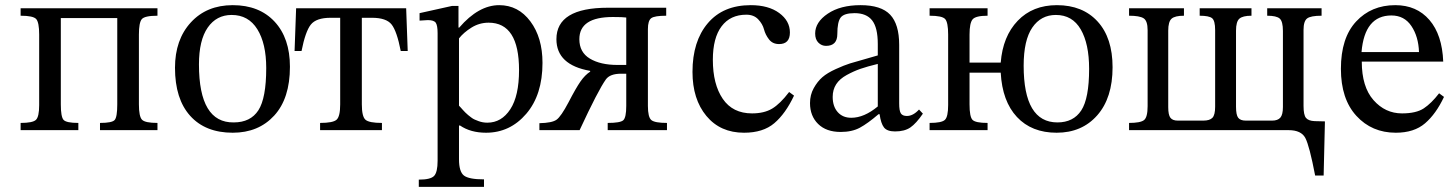

<svg xmlns="http://www.w3.org/2000/svg" viewBox="-20 -505 5623 745"><path d="M60 -444V-473H591V-444Q541 -444 530 -430.5Q519 -417 519 -371V-100Q519 -53 531 -40.5Q543 -28 591 -28V0H368V-28Q415 -28 425 -39.5Q435 -51 435 -100V-435H216V-100Q216 -52 226.5 -40Q237 -28 284 -28V0H60V-28Q107 -28 119.5 -40Q132 -52 132 -97V-371Q132 -418 120.5 -431Q109 -444 60 -444Z M883 -485Q986 -485 1045.5 -421Q1105 -357 1105 -246Q1105 -123 1044 -56.5Q983 10 883 10Q777 10 718 -55.5Q659 -121 659 -242Q659 -351 720.5 -418Q782 -485 883 -485ZM879 -447Q820 -447 786 -398Q752 -349 752 -255Q752 -28 887 -30Q952 -30 982.5 -77Q1013 -124 1013 -241Q1013 -336 978.5 -391.5Q944 -447 879 -447Z M1562 -307H1535Q1520 -384 1499.5 -410Q1479 -436 1423 -436H1384V-100Q1384 -53 1398 -40.5Q1412 -28 1462 -28V0H1222V-28Q1272 -28 1286 -40.5Q1300 -53 1300 -100V-436H1263Q1207 -436 1186 -409.5Q1165 -383 1150 -307H1123L1129 -473H1556Z M1759 -482V-398H1762Q1837 -485 1917 -485Q1991 -485 2038 -422Q2085 -359 2085 -261Q2085 -137 2022 -63.5Q1959 10 1866 10Q1806 10 1765 -18H1761V113Q1761 161 1780 176Q1799 191 1858 191V220H1605V192Q1651 192 1664.5 177.5Q1678 163 1678 119V-376Q1678 -406 1671 -416.5Q1664 -427 1640 -427Q1608 -425 1608 -425V-454L1734 -482ZM1761 -356V-95Q1762 -94 1768 -87.5Q1774 -81 1776.5 -78Q1779 -75 1785.5 -68.5Q1792 -62 1796.5 -58.5Q1801 -55 1808 -49.5Q1815 -44 1822 -41Q1829 -38 1837 -35Q1845 -32 1853.5 -30.5Q1862 -29 1871 -29Q1926 -29 1960 -81Q1994 -133 1994 -233Q1994 -417 1876 -417Q1840 -417 1809.5 -398Q1779 -379 1761 -356Z M2139 -353Q2139 -475 2339 -475H2565V-444Q2520 -444 2507 -434.5Q2494 -425 2494 -392V-94Q2494 -50 2507.5 -39Q2521 -28 2568 -28V0H2338V-28Q2387 -28 2398.5 -38.5Q2410 -49 2410 -94V-219H2390Q2347 -219 2331 -197Q2301 -155 2229 0H2073V-27Q2122 -28 2139.5 -40.5Q2157 -53 2186 -108Q2215 -164 2232.5 -189Q2250 -214 2270 -227V-230Q2139 -253 2139 -353ZM2410 -253V-437Q2398 -439 2358 -439Q2228 -439 2228 -353Q2228 -302 2269 -277.5Q2310 -253 2376 -253Z M3042 -148 3061 -134Q3028 -64 2984.5 -27Q2941 10 2867 10Q2775 10 2721 -55Q2667 -120 2667 -226Q2667 -345 2726.5 -415Q2786 -485 2893 -485Q2962 -485 3003.5 -454.5Q3045 -424 3045 -379Q3045 -334 3003 -334Q2978 -334 2964 -352Q2950 -370 2944.5 -391Q2939 -412 2922 -430Q2905 -448 2876 -448Q2814 -448 2780 -403Q2746 -358 2746 -273Q2746 -178 2784.5 -121.5Q2823 -65 2898 -65Q2945 -65 2976 -83.5Q3007 -102 3042 -148Z M3393 -62H3389Q3347 -26 3316.5 -9.5Q3286 7 3242 7Q3186 7 3154.5 -24Q3123 -55 3123 -105Q3123 -137 3137.5 -163Q3152 -189 3171 -205.5Q3190 -222 3223 -237Q3256 -252 3278.5 -259Q3301 -266 3337.5 -276Q3374 -286 3386 -290V-334Q3386 -398 3364 -426Q3342 -454 3296 -454Q3255 -454 3242 -437Q3229 -420 3229 -373Q3229 -327 3185 -327Q3168 -327 3155.5 -339.5Q3143 -352 3143 -375Q3143 -419 3192 -452Q3241 -485 3319 -485Q3399 -485 3434 -448Q3469 -411 3469 -331V-104Q3469 -75 3475.5 -65Q3482 -55 3499 -55Q3523 -55 3546 -80L3561 -64Q3535 -26 3512.5 -10.5Q3490 5 3453 5Q3422 5 3410 -10.5Q3398 -26 3393 -62ZM3386 -92V-257Q3345 -247 3319 -238Q3293 -229 3265.5 -214Q3238 -199 3224.5 -178Q3211 -157 3211 -129Q3211 -92 3230.5 -70Q3250 -48 3283 -48Q3333 -48 3386 -92Z M4081 -485Q4181 -485 4239 -421.5Q4297 -358 4297 -244Q4297 -125 4237.5 -57.5Q4178 10 4080 10Q3983 10 3926 -51Q3869 -112 3863 -223H3742V-100Q3742 -52 3753.5 -40Q3765 -28 3812 -28V0H3587V-28Q3634 -28 3646.5 -40Q3659 -52 3659 -97V-371Q3659 -418 3647.5 -431Q3636 -444 3587 -444V-473H3812V-444Q3766 -444 3754 -430Q3742 -416 3742 -371V-262H3863Q3871 -364 3929 -424.5Q3987 -485 4081 -485ZM4077 -447Q4019 -447 3985.5 -398Q3952 -349 3952 -250Q3952 -30 4083 -30Q4145 -30 4175.5 -76.5Q4206 -123 4206 -238Q4206 -335 4173.5 -391Q4141 -447 4077 -447Z M5116 176H5083Q5061 61 5045 30.5Q5029 0 4980 0H4361V-28Q4405 -28 4419 -39Q4433 -50 4433 -93V-388Q4433 -424 4417.5 -434Q4402 -444 4361 -444V-473H4574V-444Q4539 -444 4526 -432.5Q4513 -421 4513 -386V-89Q4513 -59 4521.5 -48Q4530 -37 4550 -37H4649Q4674 -37 4684.5 -48Q4695 -59 4695 -91V-388Q4695 -425 4683 -434.5Q4671 -444 4635 -444V-473H4836V-444Q4802 -444 4789 -432.5Q4776 -421 4776 -386V-91Q4776 -59 4784.5 -48Q4793 -37 4814 -37H4916Q4938 -37 4948 -48.5Q4958 -60 4958 -90V-385Q4958 -422 4945.5 -433Q4933 -444 4897 -444V-473H5108V-444Q5066 -444 5052 -433.5Q5038 -423 5038 -389V-94Q5038 -59 5047.5 -47.5Q5057 -36 5081 -35L5121 -34Z M5564 -143 5583 -129Q5552 -63 5509.5 -26.5Q5467 10 5396 10Q5303 10 5243 -55.5Q5183 -121 5183 -238Q5183 -358 5242 -421.5Q5301 -485 5394 -485Q5477 -485 5526.5 -427.5Q5576 -370 5580 -266H5264Q5264 -168 5309.5 -116.5Q5355 -65 5420 -65Q5475 -65 5504.5 -84.5Q5534 -104 5564 -143ZM5263 -303H5486Q5484 -363 5456.5 -404Q5429 -445 5379 -445Q5275 -445 5263 -303Z"/></svg>

Font: myMathFont
Style: Regular
Weight: 400
Designer: Ross Mills, John Hudson & Paul Hanslow, Tiro Typeworks Ltd; with prior portions MicroPress Inc., and Coen Hoffman. Math 
Foundry: Tiro Typeworks Ltd
Version: Version 2.13 b171